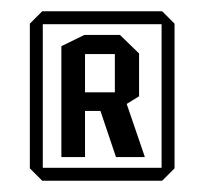

<svg xmlns="http://www.w3.org/2000/svg" viewBox="-20 -734 363 341"><path d="M89 -455V-652L130 -672H131V-455ZM55 -413 33 -435V-691H56V-413ZM56 -413V-436H290V-435L268 -413ZM186 -455 152 -556 200 -564 237 -456V-455ZM131 -537V-570H184V-537ZM184 -537V-638H227V-563L185 -537ZM131 -638V-672H193L227 -639V-638ZM33 -691V-692L55 -714H267V-691ZM267 -436V-714H268L290 -692V-436Z"/></svg>

Font: Foldit Light
Style: Regular
Weight: 300
Version: Version 1.003